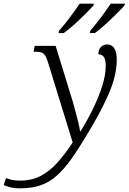

<svg xmlns="http://www.w3.org/2000/svg" viewBox="-170 -786 701 1046"><path d="M-62 240Q-112 240 -150 222L-137 184Q-125 189 -107 193.5Q-89 198 -61 198Q4 198 53.5 171.5Q103 145 144.5 98Q186 51 226 -10L90 -451Q79 -485 66.5 -494.5Q54 -504 25 -504H13L19 -536H133L226 -234Q233 -209 241.5 -177.5Q250 -146 257 -117.5Q264 -89 266 -71H269Q307 -132 338 -196Q369 -260 387.5 -319.5Q406 -379 406 -428Q406 -462 395.5 -476Q385 -490 366 -490Q366 -517 380.5 -530.5Q395 -544 414 -544Q438 -544 452 -524Q466 -504 466 -461Q466 -373 420 -269.5Q374 -166 303 -51Q256 28 216.5 83Q177 138 137 173Q97 208 49.5 224Q2 240 -62 240ZM322 -619Q349 -650 379.5 -690.5Q410 -731 433 -766H511L508 -756Q493 -739 464.5 -710.5Q436 -682 404 -653Q372 -624 347 -606H319ZM152 -619Q180 -650 210.5 -691Q241 -732 264 -766H341L339 -756Q324 -739 295.5 -710.5Q267 -682 235 -653Q203 -624 177 -606H149Z"/></svg>

Font: Noto Serif Light
Style: Italic
Weight: 300
Italic angle: -12°
Designer: Monotype Design Team
Foundry: Monotype Imaging Inc.
Version: Version 2.013